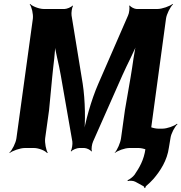

<svg xmlns="http://www.w3.org/2000/svg" viewBox="-20 -757 928 982"><path d="M310 -711H204C180 -711 145 -725 134 -737L132 -735C142 -722 151 -685 148 -661L64 -50C61 -26 42 11 28 24L29 26C44 14 83 0 107 0H154C178 0 212 14 221 26L224 24C216 11 208 -26 211 -50L231 -194L247 -362C252 -421 265 -499 262 -543L258 -542C261 -498 282 -428 291 -371L350 -33C352 -20 348 7 342 15L344 18C350 9 374 0 385 0H411C422 0 443 9 447 18L450 15C446 7 450 -20 456 -33L606 -372C631 -429 670 -500 685 -545H681C666 -501 659 -422 648 -362L619 -194L599 -50C596 -26 579 11 567 24V26C580 14 618 0 642 0H689C713 0 748 14 759 26L762 24C752 11 743 -26 746 -50L829 -661C832 -685 851 -722 865 -735L863 -737C848 -725 809 -711 785 -711H679C668 -711 648 -721 644 -729L641 -727C644 -718 641 -690 635 -678L483 -329C446 -245 414 -128 405 -61H409C418 -128 416 -245 403 -329L346 -678C344 -691 348 -718 353 -726L351 -729C345 -720 321 -711 310 -711ZM673 173 713 195C716 196 719 202 719 205L723 204C723 201 726 195 729 193C741 183 753 171 765 158C800 117 835 64 844 -3L852 -51C855 -74 874 -110 888 -122L885 -124C871 -112 834 -99 811 -99H789C765 -99 729 -113 718 -125L716 -123C726 -110 735 -73 732 -49L724 4C716 62 693 100 668 137C660 148 641 162 632 165L634 169C643 166 663 167 673 173Z"/></svg>

Font: Asimov
Style: EdgeNarIt
Weight: 500
Designer: Google
Version: Version 2.000980: 2014